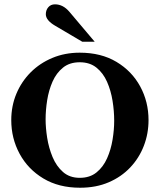

<svg xmlns="http://www.w3.org/2000/svg" viewBox="-20 -856 741 890"><path d="M668.5 -299.3Q668.5 -236.3 646.7 -179.9Q625 -123.5 583.7 -79.8Q542.5 -36.1 483.9 -11Q425.3 14.2 351.1 14.2Q252.4 14.2 180.9 -28.8Q109.4 -71.8 70.8 -143.3Q32.2 -214.8 32.2 -299.3Q32.2 -364.7 55.9 -421.4Q79.6 -478 122.3 -520.8Q165 -563.5 222.9 -587.6Q280.8 -611.8 349.6 -611.8Q448.7 -611.8 520 -569.1Q591.3 -526.4 629.9 -455.3Q668.5 -384.3 668.5 -299.3ZM509.3 -296.4Q509.3 -341.3 501.7 -388.7Q494.1 -436 476.3 -476.6Q458.5 -517.1 427.5 -542.2Q396.5 -567.4 349.6 -567.4Q302.7 -567.4 272 -542.5Q241.2 -517.6 223.6 -477.8Q206.1 -438 198.7 -391.6Q191.4 -345.2 191.4 -302.7Q191.4 -263.7 198.7 -217Q206.1 -170.4 223.6 -128.2Q241.2 -85.9 272 -58.8Q302.7 -31.7 349.6 -31.7Q396.5 -31.7 427.5 -56.9Q458.5 -82 476.3 -122.1Q494.1 -162.1 501.7 -208.3Q509.3 -254.4 509.3 -296.4ZM418.9 -662.6H361.3L236.3 -736.3Q192.4 -761.7 192.4 -790Q192.4 -809.1 203.9 -822.5Q215.3 -835.9 234.9 -835.9Q272 -835.9 301.3 -801.8Z"/></svg>

Font: Scheherazade New
Style: Bold
Weight: 700
Designer: SIL International
Foundry: SIL International
Version: Version 4.000